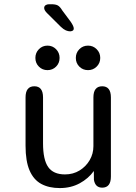

<svg xmlns="http://www.w3.org/2000/svg" viewBox="-20 -898 659 928"><path d="M146 -481Q188 -481 188 -427V-205.5Q188 -126 213 -90.5Q238 -55 294 -55Q333.5 -55 364.5 -74Q395.5 -93 413.5 -124Q431.5 -155 431.5 -191.5V-427Q431.5 -481 474 -481Q516 -481 516 -427V-45Q516 9 474 9Q440.5 9 434 -28.5L433.5 -71.5Q408 -35.5 365.5 -12.2Q323 11 269 11Q216.5 11 179.5 -9Q142.5 -29 123 -74Q103.5 -119 103.5 -193.5V-427Q103.5 -481 146 -481ZM209.5 -559Q185 -559 168 -576Q151 -593 151 -618Q151 -643 168 -660.2Q185 -677.5 209.5 -677.5Q234 -677.5 251 -660.2Q268 -643 268 -618Q268 -593 251 -576Q234 -559 209.5 -559ZM405.5 -559Q380.5 -559 363.5 -576Q346.5 -593 346.5 -618Q346.5 -643 363.5 -660.2Q380.5 -677.5 405.5 -677.5Q430 -677.5 447.2 -660.2Q464.5 -643 464.5 -618Q464.5 -593 447.2 -576Q430 -559 405.5 -559ZM319 -746.5Q309.5 -746.5 298.2 -751.2Q287 -756 274 -768.5L207.5 -834.5Q193.5 -848.5 193.5 -859.5Q193.5 -868 200.2 -872.8Q207 -877.5 217 -877.5H228.5Q248.5 -877.5 259.2 -871.8Q270 -866 281 -847.5L322 -792.5Q336.5 -771 336.5 -760.5Q336.5 -752.5 330.8 -749.5Q325 -746.5 319 -746.5Z"/></svg>

Font: Sono ExtraLight Monospace
Style: Regular
Weight: 400
Version: Version 2.112